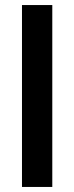

<svg xmlns="http://www.w3.org/2000/svg" viewBox="-20 -740 294 760"><path d="M67 0V-720H187V0Z"/></svg>

Font: DM Sans SemiBold
Style: Regular
Weight: 600
Designer: Colophon Foundry, Jonny Pinhorn
Foundry: Colophon Foundry
Version: Version 4.004; ttfautohint (v1.8.4.7-5d5b)